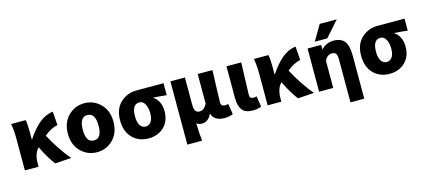

<svg xmlns="http://www.w3.org/2000/svg" viewBox="-69 -1405 5003 2261"><g transform="rotate(-15 2432.5 -275.0)"><path d="M638.7 0 438.5 12.7Q367.2 -81.1 299.8 -220.7L297.9 -218.8Q239.3 -160.2 239.3 -35.2V0H72.3V-391.6Q72.3 -486.3 57.6 -569.3H234.4Q245.1 -524.4 245.1 -426.8V-331.1H249Q320.3 -439.5 397.5 -505.4Q474.6 -571.3 568.4 -583L581.1 -417Q497.1 -399.4 416 -331.1Q460.9 -245.1 522.5 -152.8Q584 -60.5 638.7 0Z M672.9 -284.2Q672.9 -420.9 754.9 -502Q836.9 -583 951.2 -583Q1065.4 -583 1147 -502Q1228.5 -420.9 1228.5 -284.2Q1228.5 -148.4 1147 -67.4Q1065.4 13.7 951.2 13.7Q836.9 13.7 754.9 -67.4Q672.9 -148.4 672.9 -284.2ZM951.2 -129.9Q1046.9 -129.9 1046.9 -284.2Q1046.9 -439.5 951.2 -439.5Q854.5 -439.5 854.5 -284.2Q854.5 -129.9 951.2 -129.9Z M1307.6 -278.3Q1307.6 -418 1389.6 -493.7Q1471.7 -569.3 1586.9 -569.3H1915V-422.9Q1822.3 -433.6 1754.9 -436.5V-431.6Q1795.9 -407.2 1818.8 -359.4Q1841.8 -311.5 1841.8 -249Q1841.8 -128.9 1768.6 -57.6Q1695.3 13.7 1578.1 13.7Q1460.9 13.7 1384.3 -63.5Q1307.6 -140.6 1307.6 -278.3ZM1672.9 -267.6Q1672.9 -335 1648.4 -379.9Q1624 -424.8 1581.1 -424.8Q1489.3 -424.8 1489.3 -278.3Q1489.3 -208 1513.7 -168.9Q1538.1 -129.9 1581.1 -129.9Q1624 -129.9 1648.4 -166Q1672.9 -202.1 1672.9 -267.6Z M1999 202.1V-569.3H2175.8V-239.3Q2175.8 -182.6 2191.4 -160.2Q2207 -137.7 2242.2 -137.7Q2294.9 -137.7 2332 -208V-569.3H2511.7Q2510.7 -539.1 2504.9 -384.8Q2499 -230.5 2499 -177.7Q2499 -151.4 2512.2 -140.6Q2525.4 -129.9 2551.8 -129.9Q2571.3 -129.9 2587.9 -136.7L2608.4 -5.9Q2562.5 13.7 2505.9 13.7Q2381.8 13.7 2351.6 -79.1H2348.6Q2307.6 7.8 2231.4 7.8Q2187.5 7.8 2166 -14.6Q2167 101.6 2178.7 202.1Z M2851.6 13.7Q2757.8 13.7 2720.2 -37.1Q2682.6 -87.9 2682.6 -184.6V-569.3H2862.3Q2849.6 -229.5 2849.6 -177.7Q2849.6 -150.4 2861.3 -140.1Q2873 -129.9 2898.4 -129.9Q2918.9 -129.9 2933.6 -136.7L2954.1 -5.9Q2908.2 13.7 2851.6 13.7Z M3598.6 0 3398.4 12.7Q3327.1 -81.1 3259.8 -220.7L3257.8 -218.8Q3199.2 -160.2 3199.2 -35.2V0H3032.2V-391.6Q3032.2 -486.3 3017.6 -569.3H3194.3Q3205.1 -524.4 3205.1 -426.8V-331.1H3209Q3280.3 -439.5 3357.4 -505.4Q3434.6 -571.3 3528.3 -583L3541 -417Q3457 -399.4 3376 -331.1Q3420.9 -245.1 3482.4 -152.8Q3543.9 -60.5 3598.6 0Z M3872.1 -767.6H4080.1L3915 -580.1H3762.7ZM3976.6 -535.2Q4068.4 -535.2 4109.9 -481.4Q4151.4 -427.7 4151.4 -303.7V218.8H3983.4V-298.8Q3983.4 -355.5 3969.2 -375.5Q3955.1 -395.5 3917 -395.5Q3885.7 -395.5 3858.4 -369.1Q3831.1 -342.8 3831.1 -314.5V2H3659.2V-524.4H3824.2L3826.2 -468.8Q3888.7 -535.2 3976.6 -535.2Z M4246.1 -278.3Q4246.1 -418 4328.1 -493.7Q4410.2 -569.3 4525.4 -569.3H4853.5V-422.9Q4760.7 -433.6 4693.4 -436.5V-431.6Q4734.4 -407.2 4757.3 -359.4Q4780.3 -311.5 4780.3 -249Q4780.3 -128.9 4707 -57.6Q4633.8 13.7 4516.6 13.7Q4399.4 13.7 4322.8 -63.5Q4246.1 -140.6 4246.1 -278.3ZM4611.3 -267.6Q4611.3 -335 4586.9 -379.9Q4562.5 -424.8 4519.5 -424.8Q4427.7 -424.8 4427.7 -278.3Q4427.7 -208 4452.1 -168.9Q4476.6 -129.9 4519.5 -129.9Q4562.5 -129.9 4586.9 -166Q4611.3 -202.1 4611.3 -267.6Z"/></g></svg>

Font: Gen Shin Gothic Heavy
Style: Bold
Weight: 900
Designer: [Source Han Sans]
Ryoko NISHIZUKA  (kana & ideographs); Paul D. Hunt (Latin, Greek & Cyrillic); Wenlong ZHANG  (bopomofo
Version: Version 1.002.20150607